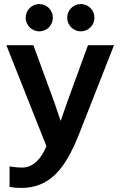

<svg xmlns="http://www.w3.org/2000/svg" viewBox="-20 -718 590 943"><path d="M366.2 -54.2Q340.3 10.3 312.3 58.8Q284.2 107.4 250.5 139.9Q216.8 172.4 175.5 188.7Q134.3 205.1 83 205.1Q70.8 205.1 56.4 203.9Q42 202.6 26.9 200.2V99.1Q32.7 100.1 40.3 101.3Q47.9 102.5 56.2 103.3Q64.5 104 73 104.5Q81.5 105 88.9 105Q109.4 105 127 97.2Q144.5 89.4 159.4 75.4Q174.3 61.5 186.5 42.2Q198.7 22.9 208 0L11.2 -496.1H144L247.1 -214.8L277.8 -124L308.1 -210.9L412.1 -496.1H540ZM239.7 -630.9Q239.7 -617.2 234.4 -605Q229 -592.8 220.2 -583.7Q211.4 -574.7 199 -569.3Q186.5 -564 172.9 -564Q159.2 -564 147 -569.3Q134.8 -574.7 125.7 -583.7Q116.7 -592.8 111.3 -605Q106 -617.2 106 -630.9Q106 -644.5 111.3 -657Q116.7 -669.4 125.7 -678.5Q134.8 -687.5 147 -692.9Q159.2 -698.2 172.9 -698.2Q186.5 -698.2 199 -692.9Q211.4 -687.5 220.2 -678.5Q229 -669.4 234.4 -657Q239.7 -644.5 239.7 -630.9ZM443.8 -630.9Q443.8 -617.2 438.7 -605Q433.6 -592.8 424.3 -583.7Q415 -574.7 402.8 -569.3Q390.6 -564 377 -564Q362.8 -564 350.8 -569.3Q338.9 -574.7 329.6 -583.7Q320.3 -592.8 315.2 -605Q310.1 -617.2 310.1 -630.9Q310.1 -644.5 315.2 -657Q320.3 -669.4 329.6 -678.5Q338.9 -687.5 350.8 -692.9Q362.8 -698.2 377 -698.2Q390.6 -698.2 402.8 -692.9Q415 -687.5 424.3 -678.5Q433.6 -669.4 438.7 -657Q443.8 -644.5 443.8 -630.9ZM0 -496.1Z"/></svg>

Font: Code New Roman
Style: Bold
Weight: 700
Monospace: yes
Designer: Sam Radian
Foundry: Code New Roman
Version: Version 1.508 October 19, 2014